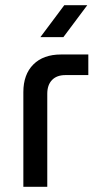

<svg xmlns="http://www.w3.org/2000/svg" viewBox="-20 -720 388 740"><path d="M70 0V-365Q70 -433 108.5 -471.5Q147 -510 215 -510H320.4V-430.6H232.2Q198.8 -430.6 180.5 -411.6Q162.2 -392.6 162.2 -358.6V0ZM135.8 -577 227.8 -700H316.4L224.4 -577Z"/></svg>

Font: MuseoModerno Thin
Style: Regular
Weight: 100
Designer: Pablo Cosgaya, Héctor Gatti, Marcela Romero, and the Authors of The MuseoModerno Project.
Foundry: Omnibus-Type Team
Version: Version 1.003